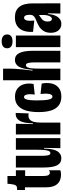

<svg xmlns="http://www.w3.org/2000/svg" viewBox="746 -1482 748 2279"><g transform="rotate(-90 1119.5 -343.0)"><path d="M35.3 -164.8V-420.2H3.3V-513.8H16.7Q46 -513.8 56.6 -527.7Q67.2 -541.5 71.7 -575.3L78 -628H169.7V-528H237.3V-417.7H169.7V-195.3Q169.7 -160.2 180.1 -142.2Q190.5 -124.3 208.5 -124.3Q216.3 -124.3 223.4 -127.2Q230.5 -130.2 237.5 -136V-0.2Q225 3.8 212.5 5.8Q200 7.7 185 7.7Q113.2 7.7 74.2 -36Q35.3 -79.7 35.3 -164.8Z M270.3 -197V-528H408.8V-226Q408.8 -167.3 415.8 -142.9Q422.8 -118.5 441 -118.5Q458 -118.5 466.6 -138.6Q475.2 -158.7 478.1 -193.6Q481 -228.5 481 -289.5V-528H618.7V-252.5L619.3 0H499.8L503 -194.3H494.8Q493 -81.5 462.7 -34.9Q432.3 11.7 380.8 11.7Q323.3 11.7 296.8 -38.2Q270.3 -88.2 270.3 -197Z M663.2 -287.5 662.7 -528H789.2L785.8 -325.7H794.2Q796.3 -438.5 825.8 -484.5Q855.3 -530.5 904.7 -530.5Q913.2 -530.5 917.8 -529.5L912.3 -375.7Q903 -379 887.7 -379Q858.8 -379 840.1 -363.5Q821.3 -348 812.3 -314.3Q803.3 -280.7 803.3 -226.5V0H663.2Z M928 -258Q928 -341.7 945.4 -403.8Q962.8 -466 1003.4 -502.3Q1044 -538.7 1110.3 -538.7Q1170.3 -538.7 1208.2 -508.8Q1246.2 -479 1259.7 -429.1Q1273.2 -379.2 1261.8 -318.2L1136.2 -304Q1141.3 -341 1140.1 -369.7Q1138.8 -398.3 1130.6 -414.8Q1122.3 -431.3 1107 -431.3Q1091.3 -431.3 1082.4 -412.7Q1073.5 -394 1070.1 -359.9Q1066.7 -325.8 1066.7 -274.2Q1066.7 -179.8 1077.2 -136.8Q1087.7 -93.8 1111.7 -93.8Q1137.2 -93.8 1143.9 -136.5Q1150.7 -179.2 1143 -235.5L1266.3 -221.7Q1278.8 -161.3 1268.2 -108Q1257.5 -54.7 1218.8 -21.5Q1180.2 11.7 1111.8 11.7Q1044.7 11.7 1003.8 -21.9Q962.8 -55.5 945.4 -115.2Q928 -175 928 -258Z M1306.2 -296.3 1305.7 -680H1443.5V-588.3Q1443.5 -546.5 1434.7 -450.8Q1430.8 -416.8 1427.3 -386Q1423.8 -355.2 1420.8 -330.5H1430Q1439.2 -446.2 1467.4 -492.8Q1495.7 -539.5 1546.5 -539.5Q1602.7 -539.5 1629.2 -487.2Q1655.7 -434.8 1655.7 -321.8V0H1518V-299.5Q1518 -359 1510.6 -383.8Q1503.2 -408.7 1485 -408.7Q1468.2 -408.7 1459.1 -389.5Q1450 -370.3 1446.9 -335.2Q1443.8 -300 1443.8 -241.2V0H1306.2Z M1698.8 -528H1836.5V0H1698.8ZM1685.5 -631.9Q1685.5 -663 1707.1 -679.8Q1728.8 -696.7 1767.6 -696.7Q1806.3 -696.7 1828.1 -679.8Q1849.8 -663 1849.8 -631.8Q1849.8 -600.7 1828.5 -584.2Q1807.2 -567.8 1767.5 -567.8Q1728.2 -567.8 1706.8 -584.3Q1685.5 -600.8 1685.5 -631.9Z M1869.3 -113.7Q1869.3 -167 1892.5 -201.3Q1915.7 -235.7 1946.3 -253.5Q1977 -271.3 2019.8 -288.2Q2046.2 -299.5 2059.6 -309.7Q2073 -319.8 2077.8 -332.6Q2082.7 -345.3 2082.7 -366.3Q2082.7 -398.5 2073.8 -414.6Q2064.8 -430.7 2047.8 -430.7Q2025 -430.7 2016.5 -400.3Q2008 -370 2014.3 -309.5L1880.2 -324.2Q1874.7 -428.3 1919.4 -483.9Q1964.2 -539.5 2053.5 -539.5Q2135.5 -539.5 2177 -487.3Q2218.5 -435.2 2218.5 -327V-201.8Q2218.7 -133.5 2218.8 -99.9Q2218.8 -66.3 2219 0H2097.7Q2099.2 -72.7 2100.5 -144.5H2092.5Q2087.8 -93.5 2072.2 -58.6Q2056.5 -23.7 2031.7 -6Q2006.8 11.7 1974.3 11.7Q1927.2 11.7 1898.2 -22Q1869.3 -55.7 1869.3 -113.7ZM2080.8 -199.3V-263L2103.8 -279.5Q2095.2 -266.7 2084.3 -257.3Q2073.5 -248 2057.5 -238.2Q2039 -225.5 2028.3 -216.2Q2017.7 -207 2010.3 -190.9Q2003 -174.8 2003 -151.3Q2003 -124.3 2011.9 -112.2Q2020.8 -100.2 2034.2 -100.2Q2048.8 -100.2 2059.4 -115.1Q2070 -130 2075.4 -152.8Q2080.8 -175.7 2080.8 -199.3Z"/></g></svg>

Font: Bricolage Grotesque 96pt Condensed ExBd
Style: Regular
Weight: 800
Width: 3
Designer: Mathieu Triay
Foundry: Atelier Triay
Version: Version 1.001;Glyphs 3.2 (3207)